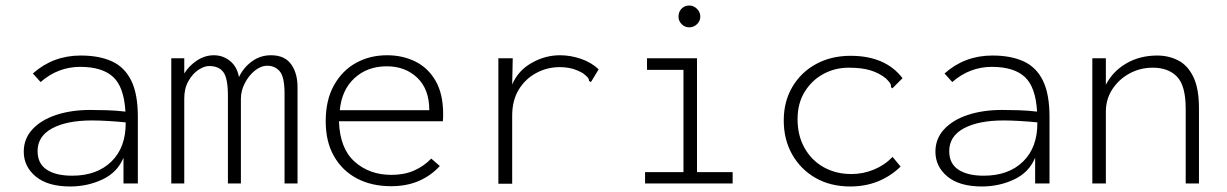

<svg xmlns="http://www.w3.org/2000/svg" viewBox="-20 -664 4440 695"><path d="M234 11Q153 11 109.5 -25Q66 -61 66 -115Q66 -162 97.5 -196Q129 -230 183.5 -248Q238 -266 307 -266Q333 -266 367 -265Q401 -264 434 -260Q429 -349 389.5 -385.5Q350 -422 270 -422Q231 -422 195 -408.5Q159 -395 127 -367L99 -398Q172 -463 272 -463Q339 -463 385 -442Q431 -421 455 -372.5Q479 -324 479 -241V0H427V-93Q405 -40 351 -14.5Q297 11 234 11ZM116 -117Q116 -72 149 -50Q182 -28 241 -28Q331 -28 383.5 -79.5Q436 -131 435 -221Q406 -224 372.5 -226Q339 -228 313 -228Q222 -228 169 -199.5Q116 -171 116 -117Z M600 0V-453H647V-398Q664 -426 693 -445Q722 -464 754 -464Q787 -464 812.5 -443.5Q838 -423 845 -385Q861 -419 891.5 -441.5Q922 -464 961 -464Q1011 -464 1034.5 -430.5Q1058 -397 1057 -344V0H1010V-325Q1010 -386 992.5 -406Q975 -426 948 -426Q924 -426 902 -408Q880 -390 866 -362.5Q852 -335 852 -307V0H805V-318Q805 -381 788.5 -403Q772 -425 737 -425Q719 -425 698 -411Q677 -397 662 -370.5Q647 -344 647 -308V0Z M1396 10Q1325 10 1272 -18Q1219 -46 1189 -98.5Q1159 -151 1159 -225Q1159 -302 1189 -355.5Q1219 -409 1269 -436.5Q1319 -464 1381 -464Q1438 -464 1484 -441Q1530 -418 1557 -371Q1584 -324 1584 -252Q1584 -244 1584 -238.5Q1584 -233 1583 -225H1207Q1210 -127 1263.5 -79Q1317 -31 1397 -31Q1443 -31 1478.5 -46.5Q1514 -62 1541 -90L1572 -63Q1540 -28 1496 -9Q1452 10 1396 10ZM1210 -265H1534Q1534 -341 1490.5 -382.5Q1447 -424 1380 -424Q1310 -424 1263.5 -381.5Q1217 -339 1210 -265Z M1784 -453H1836L1834 -358Q1855 -408 1904 -436Q1953 -464 2007 -464Q2045 -464 2083 -451Q2121 -438 2147 -413L2124 -375L2119 -367L2112 -371Q2112 -378 2107.5 -383.5Q2103 -389 2090 -399Q2069 -411 2049 -416Q2029 -421 2006 -421Q1961 -421 1921.5 -400Q1882 -379 1858 -340Q1834 -301 1834 -245V1H1784Z M2315 0V-41H2454V-411H2322V-453H2503V-41H2632V0ZM2475 -565Q2459 -565 2447.5 -576.5Q2436 -588 2436 -604Q2436 -621 2447 -632.5Q2458 -644 2475 -644Q2491 -644 2503 -632Q2515 -620 2515 -604Q2515 -588 2503 -576.5Q2491 -565 2475 -565Z M3058 11Q2986 11 2932 -20Q2878 -51 2847.5 -105Q2817 -159 2817 -228Q2817 -297 2848.5 -350Q2880 -403 2934.5 -432.5Q2989 -462 3059 -462Q3185 -462 3247 -381L3217 -351L3210 -344L3205 -349Q3206 -356 3202.5 -362Q3199 -368 3187 -380Q3162 -400 3130.5 -409.5Q3099 -419 3052 -419Q3003 -419 2961 -396.5Q2919 -374 2893 -332Q2867 -290 2867 -233Q2867 -173 2892.5 -128Q2918 -83 2962 -58.5Q3006 -34 3062 -34Q3104 -34 3143 -50Q3182 -66 3211 -96L3240 -61Q3165 11 3058 11Z M3534 11Q3453 11 3409.5 -25Q3366 -61 3366 -115Q3366 -162 3397.5 -196Q3429 -230 3483.5 -248Q3538 -266 3607 -266Q3633 -266 3667 -265Q3701 -264 3734 -260Q3729 -349 3689.5 -385.5Q3650 -422 3570 -422Q3531 -422 3495 -408.5Q3459 -395 3427 -367L3399 -398Q3472 -463 3572 -463Q3639 -463 3685 -442Q3731 -421 3755 -372.5Q3779 -324 3779 -241V0H3727V-93Q3705 -40 3651 -14.5Q3597 11 3534 11ZM3416 -117Q3416 -72 3449 -50Q3482 -28 3541 -28Q3631 -28 3683.5 -79.5Q3736 -131 3735 -221Q3706 -224 3672.5 -226Q3639 -228 3613 -228Q3522 -228 3469 -199.5Q3416 -171 3416 -117Z M3934 0V-453H3983V-357Q4008 -406 4057 -434.5Q4106 -463 4169 -463Q4210 -463 4244.5 -445.5Q4279 -428 4299.5 -386Q4320 -344 4320 -272V0H4272V-270Q4272 -354 4240.5 -386.5Q4209 -419 4153 -419Q4107 -419 4068.5 -398Q4030 -377 4006.5 -341Q3983 -305 3983 -260V0Z"/></svg>

Font: Inconsolata SemiExpanded Light
Style: Regular
Weight: 300
Width: 6
Monospace: yes
Designer: Raph Levien, Cyreal, Brenton Simpson
Foundry: Raph Levien, Cyreal, Google
Version: Version 3.001; ttfautohint (v1.8.2.53-6de2)